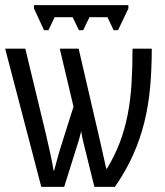

<svg xmlns="http://www.w3.org/2000/svg" viewBox="-22 -725 642 745"><path d="M476.1 -705.1V-691.9L436 -607.9H418.9L395 -658.2H325.2L300.8 -607.9H284.2L259.8 -658.2H189.9L166 -607.9H148.9L109.9 -691.9V-705.1ZM138.2 0 -2 -536.1H76.2L155.8 -206.1Q165.5 -164.6 173.8 -126.2Q182.1 -87.9 186 -63H188Q190.4 -71.8 194.1 -85.4Q197.8 -99.1 202.1 -115Q206.5 -130.9 211.4 -147.2Q216.3 -163.6 221.2 -178.2L263.2 -311L210 -536.1H283.2L350.1 -247.1Q354 -231 359.4 -207.5Q364.7 -184.1 370.4 -158.9Q376 -133.8 381.3 -110.4Q386.7 -86.9 390.1 -70.8H393.1Q423.8 -121.6 443.1 -172.9Q462.4 -224.1 473.4 -280.3Q484.4 -336.4 488.3 -399.4Q492.2 -462.4 492.2 -536.1H566.9Q566.9 -456.5 560.5 -386.2Q554.2 -315.9 538.1 -250.7Q522 -185.5 494.4 -123.8Q466.8 -62 423.8 0H344.2L303.2 -166Q299.8 -178.7 297.1 -192.4Q294.4 -206.1 293 -215.8Q290.5 -206.1 286.6 -190.9Q282.7 -175.8 278.8 -165L227.1 0Z"/></svg>

Font: Apple Sans Adjectives
Style: Regular
Weight: 400
Monospace: yes
Foundry: Apple Sans Adjectives
Version: Version 0.01